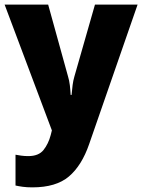

<svg xmlns="http://www.w3.org/2000/svg" viewBox="-20 -569 614 829"><path d="M0 -549H188L274 -238Q279 -222 281.5 -201.5Q284 -181 285 -159H289Q291 -182 293.5 -201.5Q296 -221 301 -238L390 -549H574L365 53Q333 146 277.5 193Q222 240 120 240Q96 240 78 237.5Q60 235 47 232V99Q57 101 71.5 103Q86 105 102 105Q147 105 168 78.5Q189 52 199 14L204 -6Z"/></svg>

Font: Noto Sans Disp ExtBd
Style: Regular
Weight: 800
Designer: Monotype Design Team
Foundry: Monotype Imaging Inc.
Version: Version 2.000;GOOG;noto-source:20170915:90ef993387c0; ttfaut